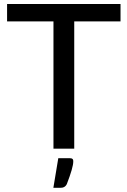

<svg xmlns="http://www.w3.org/2000/svg" viewBox="-20 -737 632 952"><path d="M577.6 -717.3V-630.9H348.1V0H245.1V-630.9H15.1V-717.3ZM326.7 47.4Q344.7 47.4 343.3 64Q343.3 92.8 311.5 175.3Q302.2 195.3 277.3 194.3H244.6L269 47.4Z"/></svg>

Font: Lato-Medium
Style: Regular
Weight: 500
Designer: Lukasz Dziedzic
Foundry: tyPoland Lukasz Dziedzic
Version: Version 2.006; 2014-01-15